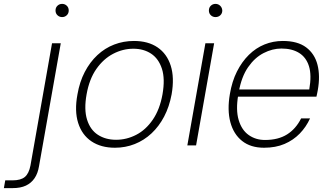

<svg xmlns="http://www.w3.org/2000/svg" viewBox="-131 -749 1696 989"><path d="M-111 220 -104 180H-66Q-24 180 -3 162.5Q18 145 26 103L137 -526H182L70 107Q64 144 47 169Q30 194 2.5 207Q-25 220 -66 220ZM189 -661Q175 -661 165 -670.5Q155 -680 155 -695Q155 -710 165 -719.5Q175 -729 189 -729Q203 -729 213 -719.5Q223 -710 223 -695Q223 -680 213 -670.5Q203 -661 189 -661Z M461 12Q389 12 340 -21Q291 -54 271.5 -116Q252 -178 268 -263Q279 -327 305.5 -378Q332 -429 370.5 -465Q409 -501 457 -519.5Q505 -538 559 -538Q632 -538 680.5 -505Q729 -472 748.5 -410.5Q768 -349 753 -263Q741 -199 714.5 -148.5Q688 -98 649.5 -62Q611 -26 563 -7Q515 12 461 12ZM467 -29Q521 -29 570.5 -54.5Q620 -80 656 -132.5Q692 -185 706 -263Q720 -343 703 -395Q686 -447 647.5 -472.5Q609 -498 556 -498Q502 -498 452 -472Q402 -446 365.5 -394Q329 -342 315 -263Q301 -185 317.5 -132.5Q334 -80 373.5 -54.5Q413 -29 467 -29Z M834 0 927 -526H972L879 0ZM979 -661Q965 -661 955 -670.5Q945 -680 945 -695Q945 -710 955 -719.5Q965 -729 979 -729Q993 -729 1003 -719.5Q1013 -710 1014 -695Q1014 -680 1004 -670.5Q994 -661 979 -661Z M1229 12Q1160 12 1116 -23Q1072 -58 1055.5 -120Q1039 -182 1053 -264Q1064 -330 1089.5 -380.5Q1115 -431 1151 -466.5Q1187 -502 1231.5 -520Q1276 -538 1326 -538Q1402 -538 1446 -505Q1490 -472 1504.5 -415Q1519 -358 1506 -285Q1505 -277 1503 -269.5Q1501 -262 1499 -251H1082L1088 -288H1462Q1475 -362 1460.5 -408Q1446 -454 1409.5 -476.5Q1373 -499 1319 -499Q1272 -499 1226.5 -475.5Q1181 -452 1147 -403Q1113 -354 1099 -276L1096 -259Q1083 -182 1098.5 -130.5Q1114 -79 1150 -53.5Q1186 -28 1234 -28Q1302 -28 1347.5 -56.5Q1393 -85 1420 -139H1466Q1446 -95 1413 -61Q1380 -27 1334.5 -7.5Q1289 12 1229 12Z"/></svg>

Font: DM Sans 9pt ExtraLight
Style: Italic
Weight: 250
Italic angle: -10°
Version: Version 4.004;gftools[0.9.30]